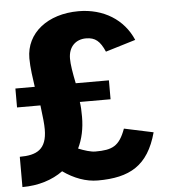

<svg xmlns="http://www.w3.org/2000/svg" viewBox="-54 -801 760 859"><g transform="rotate(-5 326.5 -371.0)"><path d="M351 10C494 10 578 -36 618 -183L487 -211C459 -134 427 -120 351 -120C331 -120 302 -129 275 -140C295 -181 305 -228 305 -280C305 -309 304 -327 301 -347H439V-432H290C280 -481 274 -517 274 -544C274 -597 307 -628 353 -628C395 -628 416 -609 437 -561L572 -602C532 -696 442 -752 330 -752C192 -752 93 -675 93 -561C93 -519 101 -467 106 -432H19V-347H124C131 -291 134 -263 134 -239C134 -148 88 -126 12 -126V10C84 10 147 -10 195 -45C244 -10 298 10 351 10Z"/></g></svg>

Font: Cheyenne Sans
Style: Bold
Weight: 700
Designer: The Public Sans project authors (U.S. Web Design System), Libre Franklin designed by Pablo Impallari and Rodrigo Fuenzal
Foundry: The Cheyenne Sans Project Authors
Version: Version 2.007